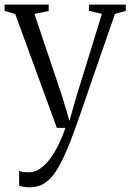

<svg xmlns="http://www.w3.org/2000/svg" viewBox="-24 -542 554 814"><path d="M102 252Q86.5 252 74.8 250Q63 248 57 245V182.5Q63 185.5 75.2 187Q87.5 188.5 99.5 188.5Q123.5 188.5 146 173Q168.5 157.5 188.2 131Q208 104.5 224.5 70.8Q241 37 253.5 0H217L40.5 -482.5L-4.5 -496V-522.5H182.5V-495.5L122 -483L240 -132L270.5 -29.5L299.5 -131.5L408 -483L353.5 -496V-522.5H509.5V-496L463.5 -483Q437 -406.5 412.8 -337.2Q388.5 -268 368.2 -208.8Q348 -149.5 332 -103.2Q316 -57 305.2 -26Q294.5 5 289.5 17.5Q260 98.5 233 150.5Q206 202.5 175 227.2Q144 252 102 252Z"/></svg>

Font: Merriweather 96pt Light
Style: Regular
Weight: 300
Version: Version 2.100